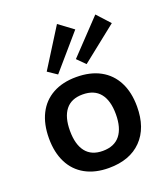

<svg xmlns="http://www.w3.org/2000/svg" viewBox="-140 -846 835 963"><g transform="rotate(-20 277.5 -365.0)"><path d="M276 -466Q351 -466 404 -437Q457 -408 485 -353.5Q513 -299 513 -223Q513 -109 450.5 -45Q388 19 276 19Q203 19 150.5 -10Q98 -39 70.5 -93.5Q43 -148 43 -223Q43 -299 70.5 -353.5Q98 -408 150.5 -437Q203 -466 276 -466ZM276 -373Q216 -373 185.5 -334.5Q155 -296 155 -223Q155 -150 185.5 -111Q216 -72 276 -72Q338 -72 369 -111Q400 -150 400 -223Q400 -296 369 -334.5Q338 -373 276 -373ZM277 -749 354 -692 196 -509 147 -542ZM474 -728 537 -659 348 -509 306 -551Z"/></g></svg>

Font: Podkova
Style: Bold
Weight: 700
Designer: Ilya Yudin
Foundry: Cyreal (www.cyreal.org)
Version: Version 2.102; ttfautohint (v1.8.1.43-b0c9)